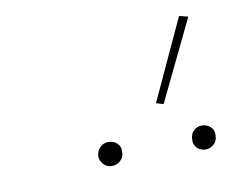

<svg xmlns="http://www.w3.org/2000/svg" viewBox="-42 -798 408 340"><g transform="rotate(-10 162.5 -627.5)"><path d="M231 -603 298 -748 314 -744 244 -599ZM114 -529Q115 -538 121 -544Q127 -550 136 -550Q145 -550 151.5 -544Q158 -538 157 -528Q157 -519 150.5 -513Q144 -507 135 -507Q126 -507 120 -513.5Q114 -520 114 -529ZM283 -529Q283 -538 289 -544Q295 -550 304 -550Q313 -550 319.5 -544Q326 -538 325 -528Q325 -519 318.5 -513Q312 -507 304 -507Q294 -507 288 -513.5Q282 -520 283 -529Z"/></g></svg>

Font: Ysabeau Thin
Style: Italic
Weight: 200
Italic angle: -12°
Designer: Christian Thalmann (Catharsis Fonts)
Version: Version 0.003